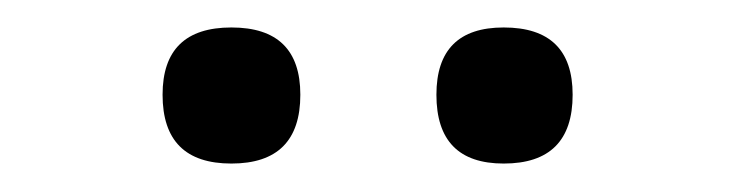

<svg xmlns="http://www.w3.org/2000/svg" viewBox="-20 -647 529 137"><path d="M388.6 -579.4Q388.6 -530.3 339.4 -530.3Q291.4 -530.3 291.4 -579.4Q291.4 -627.4 339.4 -627.4Q388.6 -627.4 388.6 -579.4ZM194.3 -579.4Q194.3 -530.3 145.1 -530.3Q96 -530.3 96 -579.4Q96 -627.4 145.1 -627.4Q194.3 -627.4 194.3 -579.4Z"/></svg>

Font: t
Style: Regular
Weight: 400
Designer: Takis Katsoulidis and George D. Matthiopoulos
Foundry: Takis Katsoulidis and George D. Matthiopoulos
Version: Version 1.0 ; ttfautohint (v1.8.1)